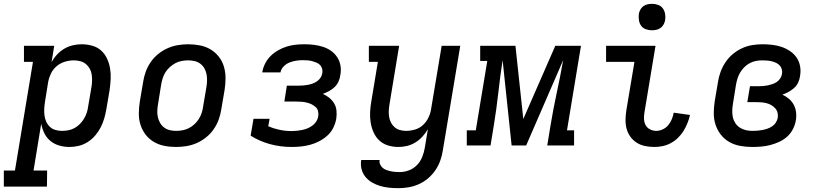

<svg xmlns="http://www.w3.org/2000/svg" viewBox="-64 -759 4284 1002"><path d="M181 215H-44V131H14L108 -436H61V-520H219L205 -434Q216 -455 233 -473.5Q250 -492 271 -504.5Q292 -517 315.5 -522.5Q339 -528 362 -528Q390 -528 417 -520.5Q444 -513 463.5 -495.5Q483 -478 494.5 -453.5Q506 -429 510.5 -401.5Q515 -374 513.5 -346Q512 -318 508 -289L491 -189Q487 -165 480 -141Q473 -117 461.5 -94.5Q450 -72 433 -52Q416 -32 394 -18Q372 -4 347.5 2Q323 8 299 8Q271 8 245 0.5Q219 -7 199 -23.5Q179 -40 167.5 -63.5Q156 -87 151 -113L111 131H182ZM259 -76Q275 -76 292 -79Q309 -82 324.5 -90.5Q340 -99 352.5 -111.5Q365 -124 374 -139Q383 -154 388.5 -170Q394 -186 396 -203L413 -303Q416 -320 416.5 -337Q417 -354 414.5 -370.5Q412 -387 404 -401Q396 -415 384 -425Q372 -435 355.5 -439.5Q339 -444 322 -444Q299 -444 275 -437Q251 -430 231.5 -413.5Q212 -397 201.5 -374.5Q191 -352 187 -329L171 -229Q168 -211 167 -193Q166 -175 168 -157.5Q170 -140 177 -124.5Q184 -109 196 -97.5Q208 -86 224.5 -81Q241 -76 259 -76Z M855 8Q823 8 793 2Q763 -4 738 -19Q713 -34 695.5 -57Q678 -80 669 -108.5Q660 -137 660.5 -168.5Q661 -200 666 -231L683 -331Q687 -358 696.5 -384.5Q706 -411 722.5 -435Q739 -459 762 -477.5Q785 -496 811 -507.5Q837 -519 864.5 -523.5Q892 -528 918 -528Q950 -528 980 -522Q1010 -516 1035 -501Q1060 -486 1078 -463Q1096 -440 1104.5 -411.5Q1113 -383 1113 -351.5Q1113 -320 1108 -289L1091 -189Q1087 -162 1077.5 -135.5Q1068 -109 1051.5 -85Q1035 -61 1012 -42.5Q989 -24 963 -12.5Q937 -1 909 3.5Q881 8 855 8ZM855 -76Q871 -76 888 -79Q905 -82 921 -90Q937 -98 950.5 -110.5Q964 -123 973.5 -138Q983 -153 988.5 -169.5Q994 -186 996 -203L1013 -303Q1016 -320 1016.5 -337.5Q1017 -355 1014 -371Q1011 -387 1003 -401.5Q995 -416 982 -426Q969 -436 952.5 -440Q936 -444 918 -444Q902 -444 885 -441Q868 -438 852.5 -430Q837 -422 823 -409.5Q809 -397 799.5 -382Q790 -367 785 -350.5Q780 -334 777 -317L761 -217Q758 -200 757 -182.5Q756 -165 759.5 -149Q763 -133 771 -118.5Q779 -104 792 -94Q805 -84 821 -80Q837 -76 855 -76Z M1458 8Q1399 8 1344.5 -7Q1290 -22 1244 -51L1259 -139H1343L1336 -100Q1364 -88 1395 -81.5Q1426 -75 1458 -75Q1472 -75 1486 -76.5Q1500 -78 1514 -81Q1528 -84 1541.5 -89.5Q1555 -95 1567.5 -104.5Q1580 -114 1587.5 -126.5Q1595 -139 1597 -153Q1599 -167 1595.5 -180Q1592 -193 1582 -201.5Q1572 -210 1560.5 -215.5Q1549 -221 1535.5 -224Q1522 -227 1509 -228Q1496 -229 1482 -229H1420L1433 -312H1495Q1507 -312 1519.5 -313Q1532 -314 1544.5 -316.5Q1557 -319 1569 -323.5Q1581 -328 1591.5 -335.5Q1602 -343 1609 -354Q1616 -365 1618 -377Q1620 -389 1617 -400.5Q1614 -412 1606 -420Q1598 -428 1587 -432.5Q1576 -437 1565 -440Q1554 -443 1542 -444Q1530 -445 1517 -445Q1500 -445 1483 -442.5Q1466 -440 1448.5 -433.5Q1431 -427 1417 -413Q1403 -399 1400 -382V-381H1305V-384Q1309 -407 1320.5 -429Q1332 -451 1349.5 -468Q1367 -485 1388.5 -497Q1410 -509 1432.5 -516Q1455 -523 1478.5 -525.5Q1502 -528 1524 -528Q1550 -528 1574.5 -525Q1599 -522 1622 -514.5Q1645 -507 1664 -493.5Q1683 -480 1696 -460Q1709 -440 1713 -416Q1717 -392 1712 -367Q1710 -350 1702.5 -333.5Q1695 -317 1682 -304.5Q1669 -292 1653 -283.5Q1637 -275 1621 -269Q1639 -261 1654.5 -248.5Q1670 -236 1680 -219Q1690 -202 1692 -181.5Q1694 -161 1691 -140Q1687 -116 1675.5 -92.5Q1664 -69 1644.5 -51.5Q1625 -34 1602 -22Q1579 -10 1555 -3.5Q1531 3 1506.5 5.5Q1482 8 1458 8Z M2015 223Q1990 223 1966 220.5Q1942 218 1920 211.5Q1898 205 1878 193.5Q1858 182 1843.5 164.5Q1829 147 1823 124Q1817 101 1821 76H1917Q1915 88 1920 99Q1925 110 1933 117Q1941 124 1952 128Q1963 132 1974.5 134.5Q1986 137 1998 138Q2010 139 2022 139Q2046 139 2070 130Q2094 121 2112 102.5Q2130 84 2139.5 60Q2149 36 2153 12L2169 -85Q2157 -64 2140.5 -46Q2124 -28 2103.5 -15.5Q2083 -3 2060.5 2.5Q2038 8 2015 8Q1987 8 1961 0Q1935 -8 1916 -25.5Q1897 -43 1886 -67.5Q1875 -92 1870.5 -119Q1866 -146 1867.5 -174.5Q1869 -203 1874 -231L1908 -436H1861V-520H2019L1969 -217Q1966 -200 1965 -183.5Q1964 -167 1966.5 -150.5Q1969 -134 1976 -120Q1983 -106 1995 -95.5Q2007 -85 2022.5 -80.5Q2038 -76 2055 -76Q2078 -76 2102 -83Q2126 -90 2144 -107Q2162 -124 2172.5 -146.5Q2183 -169 2186 -191L2241 -520H2338L2247 26Q2243 53 2233.5 79.5Q2224 106 2208 129.5Q2192 153 2169.5 172Q2147 191 2121 202.5Q2095 214 2068 218.5Q2041 223 2015 223Z M2372 0V-79H2419L2479 -441H2442V-520H2626L2667 -138L2834 -520H2968L2895 -79H2932V0H2792L2809 -104Q2823 -189 2841.5 -274.5Q2860 -360 2875 -445L2682 0H2606L2559 -445Q2546 -360 2536.5 -274.5Q2527 -189 2513 -104L2496 0Z M3351 8Q3326 8 3302 3Q3278 -2 3258.5 -14.5Q3239 -27 3225.5 -46Q3212 -65 3206 -87.5Q3200 -110 3200.5 -135Q3201 -160 3205 -185L3247 -436H3099V-520H3357L3299 -171Q3296 -154 3297 -136.5Q3298 -119 3306 -105Q3314 -91 3329 -83.5Q3344 -76 3361 -76Q3378 -76 3395 -84Q3412 -92 3423.5 -106Q3435 -120 3442 -137Q3449 -154 3452 -171L3537 -159Q3532 -137 3523.5 -116Q3515 -95 3503 -75.5Q3491 -56 3474 -39.5Q3457 -23 3436.5 -12Q3416 -1 3394 3.5Q3372 8 3351 8ZM3338 -601Q3322 -601 3306.5 -606.5Q3291 -612 3282 -624.5Q3273 -637 3270.5 -653.5Q3268 -670 3270 -687Q3272 -698 3278 -709Q3284 -720 3294 -727Q3304 -734 3315.5 -736.5Q3327 -739 3339 -739Q3355 -739 3370.5 -733.5Q3386 -728 3395 -715.5Q3404 -703 3407 -686.5Q3410 -670 3407 -653Q3405 -642 3399 -631Q3393 -620 3383 -613Q3373 -606 3361.5 -603.5Q3350 -601 3338 -601Z M3862 8Q3830 8 3799.5 2.5Q3769 -3 3743 -17.5Q3717 -32 3698.5 -55.5Q3680 -79 3670.5 -107.5Q3661 -136 3661 -167.5Q3661 -199 3666 -231L3683 -331Q3687 -358 3696.5 -384Q3706 -410 3722 -434Q3738 -458 3760 -476.5Q3782 -495 3808 -507Q3834 -519 3861 -523.5Q3888 -528 3915 -528Q3941 -528 3966.5 -525Q3992 -522 4015.5 -514Q4039 -506 4059.5 -492Q4080 -478 4093.5 -458Q4107 -438 4111.5 -413Q4116 -388 4111 -361Q4109 -345 4101.5 -328.5Q4094 -312 4080.5 -300Q4067 -288 4051.5 -279.5Q4036 -271 4019 -265Q4037 -257 4053 -243.5Q4069 -230 4078.5 -212Q4088 -194 4090.5 -172.5Q4093 -151 4089 -129Q4085 -106 4073.5 -84Q4062 -62 4043.5 -45.5Q4025 -29 4002 -18.5Q3979 -8 3955.5 -2Q3932 4 3908.5 6Q3885 8 3862 8ZM3862 -76Q3875 -76 3888.5 -77Q3902 -78 3915 -80.5Q3928 -83 3941 -87.5Q3954 -92 3966 -100Q3978 -108 3985 -119.5Q3992 -131 3995 -144Q3997 -159 3993.5 -172Q3990 -185 3981 -194.5Q3972 -204 3961 -210.5Q3950 -217 3936.5 -220.5Q3923 -224 3909 -225Q3895 -226 3881 -226H3836L3850 -309H3895Q3907 -309 3919 -310Q3931 -311 3943 -313.5Q3955 -316 3967 -320Q3979 -324 3990 -331.5Q4001 -339 4008 -350Q4015 -361 4017 -373Q4019 -385 4016 -397Q4013 -409 4005 -417.5Q3997 -426 3986.5 -431Q3976 -436 3964 -439Q3952 -442 3939.5 -443Q3927 -444 3914 -444Q3898 -444 3881.5 -441Q3865 -438 3849 -429.5Q3833 -421 3820.5 -408.5Q3808 -396 3799 -381Q3790 -366 3785 -350Q3780 -334 3777 -317L3761 -217Q3758 -199 3757.5 -181.5Q3757 -164 3760.5 -147.5Q3764 -131 3773.5 -116.5Q3783 -102 3797 -93Q3811 -84 3827.5 -80Q3844 -76 3862 -76Z"/></svg>

Font: Iosevka HT Medium Extended
Style: Italic
Weight: 500
Width: 7
Italic angle: -9°
Monospace: yes
Designer: Belleve Invis
Foundry: Belleve Invis
Version: Version 32.3.0; ttfautohint (v1.8.4)